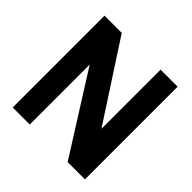

<svg xmlns="http://www.w3.org/2000/svg" viewBox="-105 -845 1103 1103"><g transform="rotate(-45 447.0 -293.0)"><path d="M63.5 0V-140.5L549 -447H62V-585.5H808V-445.5L336 -138.5H816.5V0Z"/></g></svg>

Font: Anybody UltraExpanded Regular
Style: Bold
Weight: 700
Width: 9
Designer: Tyler Finck
Foundry: Etcetera Type Company
Version: Version 1.010; ttfautohint (v1.8.3) -l 8 -r 50 -G 200 -x 14 